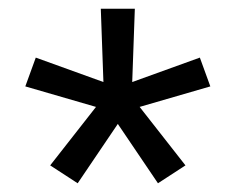

<svg xmlns="http://www.w3.org/2000/svg" viewBox="-20 -570 540 440"><path d="M158 -150 95 -191 200 -325 38 -372 62 -438 217 -382 211 -550H289L283 -382L438 -438L462 -372L300 -325L405 -191L342 -150L250 -286Z"/></svg>

Font: HulyMono
Style: Regular
Weight: 400
Monospace: yes
Designer: Belleve Invis
Foundry: Belleve Invis
Version: Version 33.2.5; ttfautohint (v1.8.4)